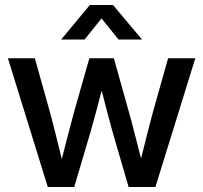

<svg xmlns="http://www.w3.org/2000/svg" viewBox="-20 -749 814 769"><path d="M11.7 -515.6 171.4 0H277.3L343.8 -224.6C358.9 -276.9 373 -332 387.2 -386.2C401.4 -332 415 -276.9 429.7 -224.6L495.1 0H602.5L762.2 -515.6H653.3L593.8 -304.7C576.7 -242.7 561 -177.2 544.9 -114.3C528.3 -177.2 512.7 -243.2 495.1 -304.7L436 -515.6H337.9L277.8 -304.7C260.7 -242.2 244.1 -176.3 227.5 -112.3C211.4 -176.3 195.8 -242.2 178.7 -304.7L119.6 -515.6ZM225.6 -590.8H318.8L386.7 -675.3L454.6 -590.8H548.3V-591.3L432.6 -729H339.8L225.6 -591.3Z"/></svg>

Font: Inteeer Medium
Style: Regular
Weight: 500
Designer: Rasmus Andersson
Foundry: rsms
Version: Version 4.001;Glyphs 3.4 (3402)